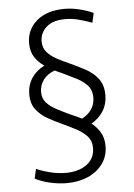

<svg xmlns="http://www.w3.org/2000/svg" viewBox="-56 -770 624 897"><g transform="rotate(-5 256.0 -322.0)"><path d="M220 84Q184 84 143.5 75Q103 66 73 50L83 5Q109 17 146.5 26.5Q184 36 221 36Q281 36 319 8Q357 -20 357 -70Q357 -102 338.5 -123Q320 -144 289.5 -160.5Q259 -177 224 -193Q191 -208 158.5 -226Q126 -244 104 -272Q82 -300 82 -344Q82 -386 103.5 -419.5Q125 -453 164 -472Q137 -490 119.5 -516.5Q102 -543 102 -582Q102 -646 150 -687Q198 -728 281 -728Q317 -728 353.5 -718.5Q390 -709 415 -697L405 -652Q382 -661 348 -670.5Q314 -680 281 -680Q221 -680 191 -652.5Q161 -625 161 -586Q161 -556 178 -536Q195 -516 222.5 -501Q250 -486 280 -473Q317 -456 353 -437Q389 -418 412.5 -388Q436 -358 436 -310Q436 -268 415.5 -235.5Q395 -203 360 -183Q384 -164 400 -137.5Q416 -111 416 -73Q416 -26 390.5 9.5Q365 45 321 64.5Q277 84 220 84ZM261 -236Q275 -230 289.5 -223.5Q304 -217 318 -210Q347 -225 363 -249Q379 -273 379 -304Q379 -338 360 -359.5Q341 -381 310 -397Q279 -413 245 -429Q236 -433 227 -437Q218 -441 210 -445Q176 -433 157 -408Q138 -383 138 -350Q138 -320 155.5 -300.5Q173 -281 201 -266Q229 -251 261 -236Z"/></g></svg>

Font: Murecho Light
Style: Regular
Weight: 300
Designer: Neil Summerour
Foundry: Positype
Version: Version 1.010; ttfautohint (v1.8.3)